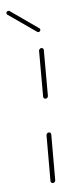

<svg xmlns="http://www.w3.org/2000/svg" viewBox="-104 -709 280 737"><g transform="rotate(-10 35.5 -340.5)"><path d="M40.7 -0.4Q37 -0.4 34.4 -3Q31.9 -5.6 32.2 -9.6L47.8 -185.2Q48.1 -188.9 50.9 -191.7Q53.7 -194.4 57.8 -194.4Q61.5 -194.4 64.1 -191.9Q66.7 -189.3 66.3 -185.2L50.7 -9.6Q50.4 -5.9 47.6 -3.1Q44.8 -0.4 40.7 -0.4ZM69.3 -324.1Q65.6 -324.1 63 -326.7Q60.4 -329.3 60.7 -333.3L75.9 -509.3Q76.3 -513 79.3 -515.7Q82.2 -518.5 85.9 -518.5Q89.6 -518.5 92.2 -515.7Q94.8 -513 94.4 -509.3L79.3 -333.3Q78.9 -329.6 76.1 -326.9Q73.3 -324.1 69.3 -324.1ZM-22.6 -673.3Q-22.2 -676.7 -19.8 -678.9Q-17.4 -681.1 -14.1 -681.1Q-11.1 -681.1 -9.3 -679.6L92.2 -594.4Q94.8 -592.6 94.8 -589.3Q94.8 -585.6 92.4 -583.1Q90 -580.7 86.3 -580.7Q83.3 -580.7 81.9 -582.2L-20 -667.4Q-22.6 -669.6 -22.6 -673.3Z"/></g></svg>

Font: 26F Galaxy Sans Hairline
Style: Italic
Weight: 50
Italic angle: -5°
Designer: C₂₉H₂₅N₃O₅
Version: Version 1.200